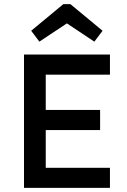

<svg xmlns="http://www.w3.org/2000/svg" viewBox="-20 -916 620 936"><path d="M97 0V-650H516V-552H203V-380H468V-282H203V-98H516V0ZM172 -713 132 -766 289 -896H323L480 -766L440 -713L306 -802Z"/></svg>

Font: Sometype Mono SemiBold
Style: Regular
Weight: 600
Designer: Ryoichi Tsunekawa
Foundry: Dharma Type
Version: Version 1.001